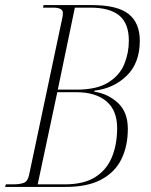

<svg xmlns="http://www.w3.org/2000/svg" viewBox="-37 -734 594 754"><path d="M-17 0 -14 -10H13Q41 -10 56.5 -16Q72 -22 77 -46L208 -665Q209 -670 209.5 -674.5Q210 -679 210 -683Q210 -704 172 -704H132L134 -714H324Q424 -714 468 -679Q512 -644 512 -574Q512 -487 461 -437Q410 -387 334 -378L333 -374Q387 -366 426 -330Q465 -294 465 -228Q465 -161 440 -109.5Q415 -58 361 -29Q307 0 222 0ZM264 -382Q343 -382 388 -410Q433 -438 451 -482Q469 -526 469 -574Q469 -642 431.5 -673Q394 -704 318 -704H257L190 -382ZM217 -10Q292 -10 337 -38.5Q382 -67 402.5 -117Q423 -167 423 -231Q423 -301 380.5 -336.5Q338 -372 262 -372H188L111 -10Z"/></svg>

Font: Noto Serif Display Condensed ExtraLight
Style: Italic
Weight: 200
Width: 3
Italic angle: -12°
Designer: Monotype Design Team
Foundry: Monotype Imaging Inc.
Version: Version 2.009